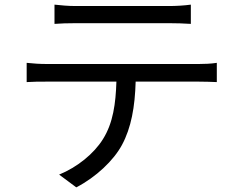

<svg xmlns="http://www.w3.org/2000/svg" viewBox="-20 -760 1040 828"><path d="M215 -740V-657C240 -659 273 -660 306 -660H710C739 -660 774 -659 803 -657V-740C774 -736 738 -734 710 -734H305C273 -734 243 -737 215 -740ZM95 -489V-406C123 -408 152 -408 182 -408H482C479 -314 468 -230 424 -160C385 -97 313 -39 235 -7L309 48C394 4 470 -68 506 -135C546 -209 562 -300 565 -408H837C861 -408 893 -407 915 -406V-489C891 -485 858 -484 837 -484H182C151 -484 123 -486 95 -489Z"/></svg>

Font: DAIFUKU Sans JP
Style: Regular
Weight: 400
Designer: Original font ‘Source Han Sans JP’ : Ryoko NISHIZUKA  (kana, bopomofo & ideographs); Paul D. Hunt (Latin, Greek & Cyrill
Foundry: Daifuku
Version: Version 1.001